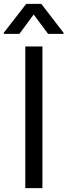

<svg xmlns="http://www.w3.org/2000/svg" viewBox="-42 -966 347 986"><path d="M175.8 -727.5V0H87.9V-727.5ZM205.1 -792 130.9 -891.6 57.6 -792H-22.5V-797.9L92.8 -946.3H169.9L284.2 -797.9V-792Z"/></svg>

Font: Inter
Style: Regular
Weight: 400
Designer: Rasmus Andersson
Foundry: rsms
Version: Version 4.000;git-8c9346024